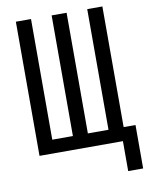

<svg xmlns="http://www.w3.org/2000/svg" viewBox="-97 -804 795 1036"><g transform="rotate(-10 301.0 -285.5)"><path d="M602 164H520V0H63V-735H146V-74H259V-735H341V-74H454V-735H537V-74H602Z"/></g></svg>

Font: Iosevka Curly Extended
Style: Regular
Weight: 400
Width: 7
Monospace: yes
Designer: Belleve Invis
Foundry: Belleve Invis
Version: Version 11.1.0; ttfautohint (v1.8.3)